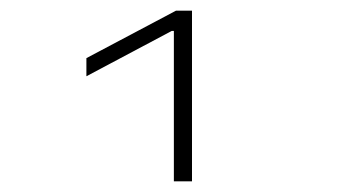

<svg xmlns="http://www.w3.org/2000/svg" viewBox="-20 -750 640 360"><path d="M306 -410V-692H302L142 -607V-641L310 -730H340V-410Z"/></svg>

Font: M PLUS Code Latin Expanded ExtraLight
Style: Regular
Weight: 250
Width: 7
Designer: Coji Morishita
Foundry: UNDERFOREST DESIGN
Version: Version 1.002; ttfautohint (v1.8.3)